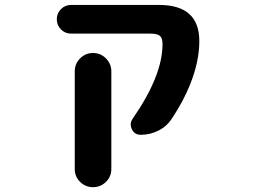

<svg xmlns="http://www.w3.org/2000/svg" viewBox="-20 -567 1040 784"><path d="M285.2 123V-275.4Q285.2 -306.6 307.1 -328.6Q329.1 -350.6 359.9 -350.6Q390.6 -350.6 412.6 -328.6Q434.6 -306.6 434.6 -275.4V123Q434.6 154.3 412.6 175.8Q390.6 197.3 359.9 197.3Q329.1 197.3 307.1 175.8Q285.2 154.3 285.2 123ZM554.7 -16.6Q529.3 -16.6 518.6 -39.1Q513.7 -48.8 513.7 -58.6Q513.7 -70.3 521.5 -82Q643.6 -257.8 643.6 -386.7Q643.6 -411.1 633.8 -419.9Q623 -429.7 593.8 -429.7H270.5Q246.1 -429.7 229 -446.8Q211.9 -463.9 211.9 -488.3Q211.9 -512.7 229 -529.8Q246.1 -546.9 270.5 -546.9H628.9Q793.9 -546.9 793.9 -399.4Q793.9 -314.5 754.9 -218.8Q728.5 -153.3 682.6 -84Q662.1 -51.8 627.9 -34.2Q593.8 -16.6 554.7 -16.6Z"/></svg>

Font: Rounded-X Mgen+ 1mn bold
Style: Bold
Weight: 700
Designer: [Source Han Sans]
Ryoko NISHIZUKA  (kana & ideographs); Paul D. Hunt (Latin, Greek & Cyrillic); Wenlong ZHANG  (bopomofo
Version: Version 1.059.20150602